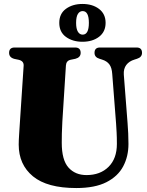

<svg xmlns="http://www.w3.org/2000/svg" viewBox="-20 -940 741 970"><path d="M566.5 -315 547 -566.5Q545 -598 532.5 -614.8Q520 -631.5 495.5 -639L483 -643Q457.5 -650.5 457.5 -673Q457.5 -700 485 -700H670Q697.5 -700 697.5 -673Q697.5 -651 672 -643L659.5 -639Q632.5 -631 618 -611.8Q603.5 -592.5 605.5 -563L624.5 -318Q626.5 -291 627.8 -265.5Q629 -240 629 -212.5Q629 -149.5 602.2 -99.2Q575.5 -49 517.5 -19.5Q459.5 10 365.5 10Q218.5 10 146.5 -49.2Q74.5 -108.5 74.5 -209.5Q74.5 -229.5 76.8 -263.8Q79 -298 81 -328.5L99.5 -608.5Q100.5 -632 74 -638L52.5 -642.5Q26 -649.5 26 -673Q26 -700 54 -700H359.5Q387.5 -700 387.5 -673Q387.5 -650 361 -643L336.5 -638Q314.5 -633 313 -609L295 -326Q293 -293 292.5 -265.2Q292 -237.5 292 -218.5Q292 -131.5 326 -93.5Q360 -55.5 417 -55.5Q486.5 -55.5 528.5 -97.2Q570.5 -139 570.5 -212.5Q570.5 -247 569.2 -269.8Q568 -292.5 566.5 -315ZM396.5 -729Q347 -729 313.2 -753.5Q279.5 -778 279.5 -824.5Q279.5 -871 313.2 -895.5Q347 -920 396.5 -920Q447.5 -920 480.5 -894.8Q513.5 -869.5 513.5 -824.5Q513.5 -779.5 480.5 -754.2Q447.5 -729 396.5 -729ZM397.5 -884Q382.5 -884 373.5 -869.5Q364.5 -855 364.5 -824.5Q364.5 -794.5 373.5 -779.8Q382.5 -765 397.5 -765Q429 -765 429 -824.5Q429 -884 397.5 -884Z"/></svg>

Font: Fraunces 144pt Soft Black
Style: Regular
Weight: 900
Version: Version 1.000;[b76b70a41]